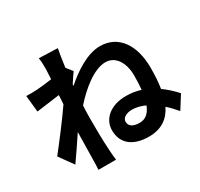

<svg xmlns="http://www.w3.org/2000/svg" viewBox="-173 -1027 1346 1292"><g transform="rotate(-30 500.0 -381.5)"><path d="M47 -173 125 -64C159 -111 207 -183 249 -246C248 -162 247 -106 245 -29C245 -13 244 23 242 44H379C376 22 373 -14 372 -32C366 -124 366 -208 366 -288C366 -318 367 -350 369 -383C448 -472 555 -560 644 -560C719 -560 768 -489 768 -384C768 -346 766 -310 763 -277C728 -288 691 -294 650 -294C530 -294 454 -228 454 -140C454 -28 539 21 649 21C747 21 808 -23 845 -98C870 -76 894 -50 917 -23L981 -125C951 -158 917 -190 879 -217C887 -265 890 -318 890 -375C890 -555 807 -672 666 -672C566 -672 459 -599 379 -529L380 -541C397 -567 417 -598 430 -615L393 -662C401 -724 409 -774 415 -802L270 -807C275 -776 275 -746 275 -718C275 -707 273 -679 271 -643C229 -637 185 -632 156 -630C122 -628 99 -628 70 -629L83 -501C139 -509 214 -519 263 -525L259 -456C203 -374 102 -242 47 -173ZM562 -145C562 -176 598 -194 640 -194C673 -194 706 -185 739 -170C720 -121 689 -91 642 -91C598 -91 562 -105 562 -145Z"/></g></svg>

Font: GenEiGothic-pro-Regular
Style: Bold
Weight: 700
Designer: Ryoko NISHIZUKA (kana & ideographs); Paul D. Hunt (Latin, Greek & Cyrillic); Wenlong ZHANG (bopomofo); Sandoll Communica
Foundry: Adobe Systems Incorporated; o_tamon
Version: Version 1.000.140830